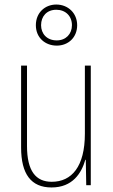

<svg xmlns="http://www.w3.org/2000/svg" viewBox="-20 -882 498 846"><path d="M230 -681C281 -681 320 -717 320 -771C320 -824 280 -862 228 -862C178 -862 138 -826 138 -771C138 -715 180 -681 230 -681ZM230 -704C186 -704 161 -734 161 -771C161 -810 186 -839 228 -839C269 -839 297 -811 297 -771C297 -732 270 -704 230 -704ZM380 -593H354V-293C354 -148 296 -81 208 -81C138 -81 99 -128 99 -239V-593H73V-232C73 -115 117 -56 207 -56C300 -56 339 -119 356 -178H358L360 -66H380Z"/></svg>

Font: Noto Sans Malayalam UI Condensed Thin
Style: Regular
Weight: 100
Width: 3
Designer: Jelle Bosma - Monotype Design Team
Foundry: Monotype Imaging Inc.
Version: Version 2.104